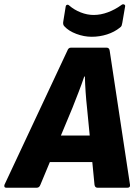

<svg xmlns="http://www.w3.org/2000/svg" viewBox="-51 -878 654 898"><path d="M-22 0Q-28 0 -30 -4Q-32 -8 -30 -14L264 -641Q269 -655 280 -655H448Q460 -655 462 -641L557 -14Q559 0 545 0H405Q393 0 391 -14L356 -374Q352 -410 349.5 -447Q347 -484 346 -520H343Q331 -484 316.5 -447Q302 -410 288 -374L138 -14Q133 0 121 0ZM159 -120 202 -244H394L400 -120ZM378 -706Q342 -706 306 -719.5Q270 -733 250 -755Q242 -763 245 -778L256 -846Q257 -854 262.5 -855.5Q268 -857 273 -852Q296 -832 326.5 -820Q357 -808 387 -808Q420 -808 453.5 -820.5Q487 -833 516 -854Q523 -860 529.5 -857Q536 -854 534 -847L521 -771Q520 -764 518 -758.5Q516 -753 510 -749Q484 -728 449.5 -717Q415 -706 378 -706Z"/></svg>

Font: Sofia Sans Semi Condensed Black
Style: Italic
Weight: 900
Italic angle: -9°
Version: Version 4.100